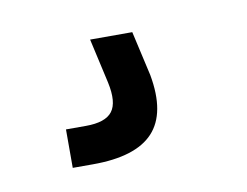

<svg xmlns="http://www.w3.org/2000/svg" viewBox="-35 -43 308 239"><g transform="rotate(-10 119.5 76.5)"><path d="M41 153.5V104.9H66.2Q91 104.9 99.6 93.6Q108.3 82.3 102.7 56.5L90 0H143.3L156.1 56.5Q165.1 105.8 142.9 129.7Q120.8 153.5 66.6 153.5Z"/></g></svg>

Font: Big Shoulders Thin
Style: Regular
Weight: 100
Version: Version 2.002